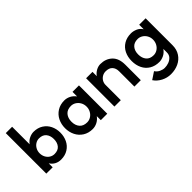

<svg xmlns="http://www.w3.org/2000/svg" viewBox="-12 -1523 2527 2527"><g transform="rotate(-45 1252.0 -259.0)"><path d="M460 -251Q460 -315 426.5 -355.5Q393 -396 327 -396Q291 -396 260.5 -376.5Q230 -357 212 -324Q194 -291 194 -251Q194 -210 212 -176.5Q230 -143 260.5 -124Q291 -105 327 -105Q393 -105 426.5 -145Q460 -185 460 -251ZM67 -754H185V-428Q215 -469 256.5 -488.5Q298 -508 337 -508Q412 -508 467.5 -473Q523 -438 551.5 -379.5Q580 -321 580 -251Q580 -180 551.5 -121Q523 -62 467.5 -27Q412 8 337 8Q239 8 185 -73V1L67 0Z M1066 -248Q1066 -292 1046 -327Q1026 -362 994 -381.5Q962 -401 925 -401Q856 -401 820 -358.5Q784 -316 784 -248Q784 -180 820 -138Q856 -96 925 -96Q962 -96 994 -115.5Q1026 -135 1046 -170Q1066 -205 1066 -248ZM915 -514Q959 -514 1000 -493.5Q1041 -473 1072 -432V-517H1192V10H1072V-65Q1042 -24 1000.5 -3Q959 18 915 18Q838 18 781 -18Q724 -54 694 -114.5Q664 -175 664 -248Q664 -321 694 -381.5Q724 -442 781 -478Q838 -514 915 -514Z M1571 -400Q1536 -400 1506.5 -382.5Q1477 -365 1460 -335.5Q1443 -306 1444 -271V10H1325V-517H1444V-437Q1470 -474 1509.5 -495.5Q1549 -517 1589 -517Q1688 -517 1752 -457Q1816 -397 1816 -278V10H1697V-275Q1697 -332 1665.5 -366Q1634 -400 1571 -400Z M2308 -254Q2308 -295 2289 -329Q2270 -363 2238 -383Q2206 -403 2169 -403Q2101 -403 2066 -361.5Q2031 -320 2031 -254Q2031 -186 2066 -144Q2101 -102 2169 -102Q2206 -102 2238 -122Q2270 -142 2289 -177Q2308 -212 2308 -254ZM2160 -518Q2201 -518 2245 -499.5Q2289 -481 2317 -437V-521H2437V-20Q2437 60 2399 118Q2361 176 2297 206Q2233 236 2154 236Q2084 236 2021.5 203.5Q1959 171 1922 116L2023 49Q2047 85 2084 102Q2121 119 2154 119Q2192 119 2229 106Q2266 93 2291.5 65.5Q2317 38 2317 -5V-71Q2285 -26 2242 -6Q2199 14 2160 14Q2082 14 2025 -20.5Q1968 -55 1938.5 -115.5Q1909 -176 1909 -253Q1909 -329 1938.5 -389Q1968 -449 2025 -483.5Q2082 -518 2160 -518Z"/></g></svg>

Font: SUIT
Style: Bold
Weight: 700
Designer: Sunn Youn; Korean Glyphs from Source Han Sans (Sandoll Communications; Soo-young Jang, Joo-yeon Kang)
Foundry: Sunn
Version: Version 1.150